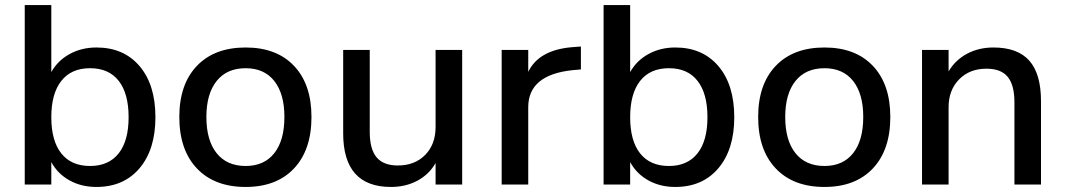

<svg xmlns="http://www.w3.org/2000/svg" viewBox="-20 -739 4269 769"><path d="M366.2 9.8Q305.7 9.8 258.3 -16.6Q210.9 -43 185.5 -89.8V0H79.1V-718.8H185.5V-450.2Q210.9 -496.1 258.8 -522.5Q306.6 -548.8 366.2 -548.8Q475.6 -548.8 539.1 -474.1Q602.5 -399.4 602.5 -269.5Q602.5 -140.6 539.1 -65.4Q475.6 9.8 366.2 9.8ZM340.8 -74.2Q415 -74.2 455.1 -124.5Q495.1 -174.8 495.1 -269.5Q495.1 -364.3 455.6 -415Q416 -465.8 340.8 -465.8Q265.6 -465.8 225.6 -415Q185.5 -364.3 185.5 -269.5Q185.5 -174.8 225.6 -124.5Q265.6 -74.2 340.8 -74.2Z M963.9 9.8Q838.9 9.8 768.6 -64.5Q698.2 -138.7 698.2 -270.5Q698.2 -401.4 768.6 -475.1Q838.9 -548.8 963.9 -548.8Q1087.9 -548.8 1157.7 -475.1Q1227.5 -401.4 1227.5 -270.5Q1227.5 -138.7 1157.7 -64.5Q1087.9 9.8 963.9 9.8ZM806.6 -270.5Q806.6 -176.8 847.7 -125.5Q888.7 -74.2 963.9 -74.2Q1038.1 -74.2 1078.6 -125.5Q1119.1 -176.8 1119.1 -270.5Q1119.1 -363.3 1078.6 -414.6Q1038.1 -465.8 963.9 -465.8Q888.7 -465.8 847.7 -414.6Q806.6 -363.3 806.6 -270.5Z M1831.1 -539.1V0H1724.6V-85.9Q1698.2 -40 1651.4 -15.1Q1604.5 9.8 1545.9 9.8Q1354.5 9.8 1354.5 -205.1V-539.1H1460.9V-210.9Q1460.9 -141.6 1488.3 -108.9Q1515.6 -76.2 1573.2 -76.2Q1641.6 -76.2 1683.1 -118.7Q1724.6 -161.1 1724.6 -230.5V-539.1Z M1989.3 0V-539.1H2095.7V-451.2Q2137.7 -538.1 2268.6 -549.8L2306.6 -552.7V-460.9L2273.4 -458Q2095.7 -439.5 2095.7 -309.6V0Z M2684.6 9.8Q2624 9.8 2576.7 -16.6Q2529.3 -43 2503.9 -89.8V0H2397.5V-718.8H2503.9V-450.2Q2529.3 -496.1 2577.1 -522.5Q2625 -548.8 2684.6 -548.8Q2793.9 -548.8 2857.4 -474.1Q2920.9 -399.4 2920.9 -269.5Q2920.9 -140.6 2857.4 -65.4Q2793.9 9.8 2684.6 9.8ZM2659.2 -74.2Q2733.4 -74.2 2773.4 -124.5Q2813.5 -174.8 2813.5 -269.5Q2813.5 -364.3 2773.9 -415Q2734.4 -465.8 2659.2 -465.8Q2584 -465.8 2543.9 -415Q2503.9 -364.3 2503.9 -269.5Q2503.9 -174.8 2543.9 -124.5Q2584 -74.2 2659.2 -74.2Z M3282.2 9.8Q3157.2 9.8 3086.9 -64.5Q3016.6 -138.7 3016.6 -270.5Q3016.6 -401.4 3086.9 -475.1Q3157.2 -548.8 3282.2 -548.8Q3406.2 -548.8 3476.1 -475.1Q3545.9 -401.4 3545.9 -270.5Q3545.9 -138.7 3476.1 -64.5Q3406.2 9.8 3282.2 9.8ZM3125 -270.5Q3125 -176.8 3166 -125.5Q3207 -74.2 3282.2 -74.2Q3356.4 -74.2 3397 -125.5Q3437.5 -176.8 3437.5 -270.5Q3437.5 -363.3 3397 -414.6Q3356.4 -465.8 3282.2 -465.8Q3207 -465.8 3166 -414.6Q3125 -363.3 3125 -270.5Z M3672.9 0V-539.1H3779.3V-453.1Q3806.6 -499 3853.5 -523.9Q3900.4 -548.8 3959 -548.8Q4055.7 -548.8 4102.5 -496.1Q4149.4 -443.4 4149.4 -334V0H4043V-329.1Q4043 -398.4 4016.1 -431.2Q3989.3 -463.9 3930.7 -463.9Q3863.3 -463.9 3821.3 -420.9Q3779.3 -377.9 3779.3 -309.6V0Z"/></svg>

Font: Min Sans Medium
Style: Regular
Weight: 500
Designer: Jinseong-Kim, NotoSansCJK, Nunito
Foundry: Jinseong-Kim
Version: Version 1.400;Glyphs 3.1.2 (3151)